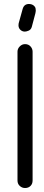

<svg xmlns="http://www.w3.org/2000/svg" viewBox="-20 -947 220 966"><path d="M68 -687Q68 -702 79.5 -713.5Q91 -725 106 -725Q123 -725 133.5 -713.5Q144 -702 144 -687V-39Q144 -22 133.5 -11.5Q123 -1 106 -1Q91 -1 79.5 -11.5Q68 -22 68 -39ZM94 -902Q101 -927 126 -927Q126 -927 131.5 -926.5Q137 -926 143.5 -923Q150 -920 155 -913.5Q160 -907 160 -895Q160 -892 159.5 -888.5Q159 -885 158 -880L140 -812Q136 -798 124.5 -793Q113 -788 105 -788Q92 -788 82.5 -797Q73 -806 73 -820Q73 -826 74 -830Z"/></svg>

Font: VDS Compensated
Style: Light
Weight: 300
Designer: artmaker
Foundry: artmaker
Version: Version 1.000 2012 initial release